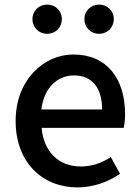

<svg xmlns="http://www.w3.org/2000/svg" viewBox="-20 -801 606 835"><path d="M317 14C388 14 452 -11 502 -45L462 -118C422 -92 380 -77 331 -77C236 -77 170 -140 161 -245H518C521 -259 524 -281 524 -304C524 -459 445 -564 299 -564C171 -564 48 -454 48 -275C48 -93 166 14 317 14ZM160 -325C171 -421 232 -473 301 -473C381 -473 424 -419 424 -325ZM185 -654C222 -654 249 -682 249 -718C249 -753 222 -781 185 -781C149 -781 121 -753 121 -718C121 -682 149 -654 185 -654ZM412 -654C447 -654 475 -682 475 -718C475 -753 447 -781 412 -781C374 -781 347 -753 347 -718C347 -682 374 -654 412 -654Z"/></svg>

Font: Noto Sans JP Medium
Style: Regular
Weight: 500
Designer: Ryoko NISHIZUKA 西塚涼子 (kana, bopomofo & ideographs); Paul D. Hunt (Latin, Greek & Cyrillic); Sandoll Communications 산돌커뮤니
Foundry: Adobe
Version: Version 2.004;hotconv 1.0.118;makeotfexe 2.5.65603